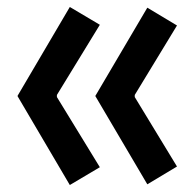

<svg xmlns="http://www.w3.org/2000/svg" viewBox="-20 -612 556 550"><path d="M180 -82 30 -337 180 -592 266 -541 143 -340V-334L266 -133ZM402 -84 253 -337 402 -590 487 -539 366 -340V-334L487 -135Z"/></svg>

Font: Ruda
Style: Bold
Weight: 700
Designer: Mariela Monsalve and Angelina Sanchez
Foundry: Mariela Monsalve and Angelina Sanchez
Version: Version 2.000